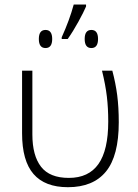

<svg xmlns="http://www.w3.org/2000/svg" viewBox="-20 -798 593 828"><path d="M272.9 9.3Q173.8 9.3 124.5 -47.6Q75.2 -104.5 75.2 -223.1V-493.2H119.6V-218.3Q119.6 -127 157 -78.9Q194.3 -30.8 276.9 -30.8Q362.3 -30.8 404.5 -90.6Q446.8 -150.4 446.8 -273.9Q446.8 -331.5 440.9 -381.3Q435.1 -431.2 419.9 -493.2H464.4Q478.5 -440.4 485.4 -387.9Q492.2 -335.4 492.2 -270.5Q492.2 -126 437 -58.3Q381.8 9.3 272.9 9.3ZM246.1 -637.2Q279.8 -711.4 297.9 -778.3H351.1V-770Q341.3 -746.6 318.1 -704.3Q294.9 -662.1 272 -629.9H246.1ZM147.5 -629.9Q147.5 -668.9 176.3 -668.9Q205.1 -668.9 205.1 -629.9Q205.1 -590.8 176.3 -590.8Q147.5 -590.8 147.5 -629.9ZM345.2 -629.9Q345.2 -668.9 374 -668.9Q402.8 -668.9 402.8 -629.9Q402.8 -590.8 374 -590.8Q345.2 -590.8 345.2 -629.9Z"/></svg>

Font: Bpm'online Open Sans Light
Style: Regular
Weight: 300
Foundry: Ascender Corporation
Version: Version 1.10